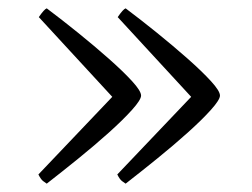

<svg xmlns="http://www.w3.org/2000/svg" viewBox="-20 -489 603 460"><path d="M92 -49Q89 -51 83.5 -55Q78 -59 72 -71L249 -257L73 -448Q86 -467 92 -469Q128 -442 167 -410.5Q206 -379 240.5 -348.5Q275 -318 296.5 -294.5Q318 -271 318 -260Q318 -250 296.5 -226Q275 -202 241 -171.5Q207 -141 167.5 -109Q128 -77 92 -49ZM281 -49Q278 -51 272.5 -55Q267 -59 261 -71L438 -257L262 -448Q275 -467 281 -469Q317 -442 356 -410.5Q395 -379 429.5 -348.5Q464 -318 485.5 -294.5Q507 -271 507 -260Q507 -250 485.5 -226Q464 -202 430 -171.5Q396 -141 356.5 -109Q317 -77 281 -49Z"/></svg>

Font: Texturina Thin
Style: Regular
Weight: 100
Designer: Guillermo Torres Carreño
Foundry: Omnibus-Type
Version: Version 1.002; ttfautohint (v1.8.3)